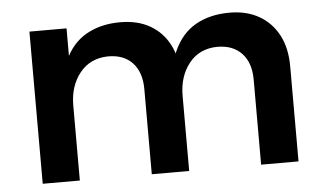

<svg xmlns="http://www.w3.org/2000/svg" viewBox="-43 -604 1127 670"><g transform="rotate(-5 520.5 -269.0)"><path d="M463 -298Q463 -357 432.5 -390Q402 -423 347 -423Q284 -422 247.5 -376.5Q211 -331 211 -263H176Q176 -360 203 -420.5Q230 -481 280.5 -509.5Q331 -538 399 -538Q460 -538 503.5 -513Q547 -488 570.5 -442.5Q594 -397 594 -333V0H463ZM846 -298Q846 -357 815 -390Q784 -423 729 -423Q666 -422 630 -376.5Q594 -331 594 -263H559Q559 -360 586 -420.5Q613 -481 663 -509.5Q713 -538 782 -538Q842 -538 885.5 -513Q929 -488 953 -442.5Q977 -397 977 -333V0H846ZM81 -533H211V0H81Z"/></g></svg>

Font: Alexandria Medium
Style: Regular
Weight: 500
Designer: Mohamed Gaber
Foundry: Kief Type Foundry
Version: Version 5.100